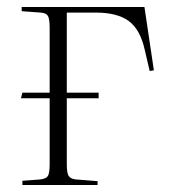

<svg xmlns="http://www.w3.org/2000/svg" viewBox="-20 -529 490 549"><path d="M44 0V-12L96 -16Q112 -18 117 -26Q122 -34 122 -60V-248H40L44 -264H122V-449Q122 -475 117 -483.5Q112 -492 96 -493L42 -497V-509H393L420 -328L408 -326L394 -386Q381 -445 348 -469Q315 -493 254 -493H171V-264H262V-248H171V-59Q171 -35 176 -26.5Q181 -18 196 -16L259 -11V0Z"/></svg>

Font: Literata 72pt ExtraLight
Style: Regular
Weight: 200
Designer: Latin by Veronika Burian and Jose Scaglione. Greek by Irene Vlachou. Cyrillic by Vera Evstafieva.
Foundry: TypeTogether
Version: Version 3.002